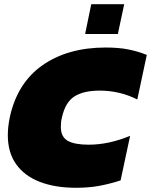

<svg xmlns="http://www.w3.org/2000/svg" viewBox="-20 -879 715 909"><path d="M383 -718 412 -859H568L538 -718ZM340 10Q241 10 168.5 -18Q96 -46 56.5 -101.5Q17 -157 17 -239Q17 -277 26 -322Q61 -486 181 -570Q301 -654 480 -654Q542 -654 587.5 -645Q633 -636 675 -619L630 -408Q547 -450 452 -450Q376 -450 332.5 -422.5Q289 -395 273 -322Q270 -310 269 -299Q268 -288 268 -278Q268 -231 300.5 -212.5Q333 -194 400 -194Q495 -194 596 -236L551 -25Q502 -9 452 0.5Q402 10 340 10Z"/></svg>

Font: Kanit Black
Style: Italic
Weight: 900
Italic angle: -12°
Designer: Katatrad Team
Foundry: CadsonDemak
Version: Version 2.000; ttfautohint (v1.8.3)